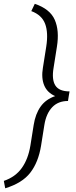

<svg xmlns="http://www.w3.org/2000/svg" viewBox="-73 -800 405 1017"><path d="M-52.7 158.2Q8.8 137.2 42.5 89.8Q76.2 42.5 87.9 -28.3L105.5 -138.7Q114.7 -196.8 142.1 -235.4Q169.4 -273.9 219.2 -291Q177.2 -309.1 161.1 -347.9Q145 -386.7 154.3 -441.4L171.9 -552.7Q183.6 -627 166 -673.8Q148.4 -720.7 92.8 -741.2L111.3 -779.8Q191.9 -752.4 217 -695.1Q242.2 -637.7 228.5 -552.7L210.9 -441.4Q200.2 -378.4 220.2 -347.2Q240.2 -315.9 295.4 -315.9L291 -290L287.1 -265.1Q234.9 -265.1 203.4 -231.9Q171.9 -198.7 162.1 -138.7L144.5 -28.3Q130.4 59.1 87.6 114.5Q44.9 169.9 -45.4 197.3Z"/></svg>

Font: Franko
Style: Light Italic
Weight: 300
Designer: Google
Version: Version 1.200310; 2013